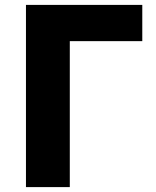

<svg xmlns="http://www.w3.org/2000/svg" viewBox="-20 -764 639 784"><path d="M86 -744H561V-596H265V0H86Z"/></svg>

Font: KaiGen Gothic KR Heavy
Style: Heavy
Weight: 900
Designer: Ryoko NISHIZUKA  (kana & ideographs); Paul D. Hunt (Latin, Greek & Cyrillic); Wenlong ZHANG  (bopomofo); Sandoll Communi
Foundry: Adobe Systems Incorporated
Version: Version 1.002 March 28, 2018